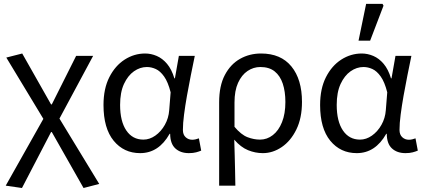

<svg xmlns="http://www.w3.org/2000/svg" viewBox="-20 -772 2173 983"><path d="M92.5 190.5 9.3 178.5 202 -163.5 12.3 -477.3 93.8 -498.1 241.3 -237.6H245.3L369.9 -486.1H456.9L284.4 -164.9L488 169.7L407.7 190.5L245.3 -95.7H241.3Z M697.5 12Q614 12 561.9 -51.5Q509.9 -115.1 509.9 -234.2Q509.9 -318.1 539.8 -376.9Q569.7 -435.7 618.3 -466.9Q667 -498.1 723.1 -498.1Q753.2 -498.1 782.4 -485.6Q811.6 -473.1 835.3 -445.1Q858.9 -417.1 872.8 -370.9H875.5L895.8 -486.1H977.3Q967.3 -438.1 956.8 -385.6Q946.2 -333.1 937.2 -281.8Q928.1 -230.4 922.3 -185.4Q916.4 -140.4 916.4 -106.8Q916.4 -82.4 930.5 -69.5Q944.6 -56.5 964.4 -56.5Q972.6 -56.5 981.6 -58.6Q990.5 -60.7 998.3 -63.7L1010.1 -0.9Q1000.1 3.5 984.3 7.8Q968.6 12 946.9 12Q903.9 12 877.7 -12.1Q851.5 -36.2 851.2 -86.8H848.4Q792.6 12 697.5 12ZM714.2 -57.2Q746.1 -57.2 775.2 -77.7Q804.4 -98.3 823.9 -132.7Q843.4 -167.1 846.3 -207.9L853.6 -299.5Q840.2 -352.3 820.2 -380.3Q800.2 -408.4 777.6 -418.6Q754.9 -428.9 732.1 -428.9Q697 -428.9 665.8 -407Q634.6 -385 614.7 -342.1Q594.9 -299.2 594.9 -234.9Q594.9 -150.9 626.7 -104Q658.5 -57.2 714.2 -57.2Z M1102 178.5V-248.2Q1102 -332.9 1131.2 -388.1Q1160.3 -443.3 1208.9 -470.7Q1257.4 -498.1 1316.4 -498.1Q1417.9 -498.1 1472 -431.8Q1526.1 -365.5 1526.1 -250.4Q1526.1 -167.6 1497.3 -109Q1468.6 -50.4 1422.7 -19.2Q1376.8 12 1325.7 12Q1286.9 12 1249.9 -3.1Q1212.8 -18.2 1179.3 -57Q1180.7 -13.4 1181.7 24.1Q1182.8 61.5 1183.5 98.6Q1184.3 135.7 1185 178.5ZM1311.5 -57.2Q1347.3 -57.2 1376.9 -80.3Q1406.6 -103.3 1423.8 -146.5Q1441.1 -189.7 1441.1 -249.7Q1441.1 -303.3 1427.7 -343.7Q1414.3 -384 1386.2 -406.5Q1358.1 -428.9 1312.9 -428.9Q1277.6 -428.9 1247.4 -408.6Q1217.3 -388.4 1198.9 -348.1Q1180.6 -307.9 1180.6 -246.9V-122.6Q1215 -81.9 1247.4 -69.5Q1279.8 -57.2 1311.5 -57.2Z M1806.5 12Q1723 12 1670.9 -51.5Q1618.9 -115.1 1618.9 -234.2Q1618.9 -318.1 1648.8 -376.9Q1678.7 -435.7 1727.3 -466.9Q1776 -498.1 1832.1 -498.1Q1862.2 -498.1 1891.4 -485.6Q1920.6 -473.1 1944.3 -445.1Q1967.9 -417.1 1981.8 -370.9H1984.5L2004.8 -486.1H2086.3Q2076.3 -438.1 2065.8 -385.6Q2055.2 -333.1 2046.2 -281.8Q2037.1 -230.4 2031.3 -185.4Q2025.4 -140.4 2025.4 -106.8Q2025.4 -82.4 2039.5 -69.5Q2053.6 -56.5 2073.4 -56.5Q2081.6 -56.5 2090.6 -58.6Q2099.5 -60.7 2107.3 -63.7L2119.1 -0.9Q2109.1 3.5 2093.3 7.8Q2077.6 12 2055.9 12Q2012.9 12 1986.7 -12.1Q1960.5 -36.2 1960.2 -86.8H1957.4Q1901.6 12 1806.5 12ZM1823.2 -57.2Q1855.1 -57.2 1884.2 -77.7Q1913.4 -98.3 1932.9 -132.7Q1952.4 -167.1 1955.3 -207.9L1962.6 -299.5Q1949.2 -352.3 1929.2 -380.3Q1909.2 -408.4 1886.6 -418.6Q1863.9 -428.9 1841.1 -428.9Q1806 -428.9 1774.8 -407Q1743.6 -385 1723.7 -342.1Q1703.9 -299.2 1703.9 -234.9Q1703.9 -150.9 1735.7 -104Q1767.5 -57.2 1823.2 -57.2ZM1815.6 -563.7 1854.5 -752.1H1938.5L1943.5 -742.9L1875 -563.7Z"/></svg>

Font: SourceSans3VF
Style: Regular
Weight: 200
Designer: Paul D. Hunt
Foundry: Adobe
Version: Version 3.052;hotconv 1.1.0;makeotfexe 2.6.0